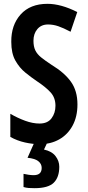

<svg xmlns="http://www.w3.org/2000/svg" viewBox="-20 -744 459 1004"><path d="M385 -198Q385 -134 359.5 -87Q334 -40 289.5 -15Q245 10 188 10Q151 10 110.5 1Q70 -8 34 -28V-149Q72 -127 111.5 -112.5Q151 -98 187 -98Q229 -98 249.5 -125.5Q270 -153 270 -191Q270 -233 244.5 -261Q219 -289 172 -320Q144 -339 113 -364Q82 -389 60.5 -427Q39 -465 39 -525Q38 -613 88 -668.5Q138 -724 228 -724Q299 -724 384 -681L349 -578Q311 -598 284.5 -607Q258 -616 231 -616Q196 -616 175.5 -592Q155 -568 155 -531Q155 -501 164.5 -481Q174 -461 195 -444Q216 -427 251 -404Q317 -364 351 -316.5Q385 -269 385 -198ZM290 128Q290 183 261 211.5Q232 240 161 240Q144 240 130 239Q116 238 103 234V165Q115 168 130 170Q145 172 156 172Q198 172 198 134Q198 113 180.5 99Q163 85 124 81L160 0H228L210 38Q251 47 270.5 72.5Q290 98 290 128Z"/></svg>

Font: Noto Sans Telugu ExtraCondensed SemiBold
Style: Regular
Weight: 600
Width: 2
Designer: Jelle Bosma - Monotype Design Team
Foundry: Monotype Imaging Inc.
Version: Version 2.005; ttfautohint (v1.8.4.7-5d5b)